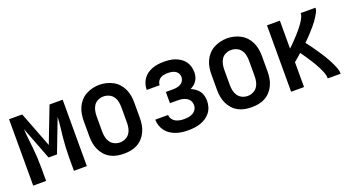

<svg xmlns="http://www.w3.org/2000/svg" viewBox="-42 -968 2585 1413"><g transform="rotate(-20 1250.0 -261.5)"><path d="M40 0V-520H143L250 -242L357 -520H460V0H359V-104Q359 -143 361 -182Q363 -221 367 -259.5Q371 -298 375.5 -336.5Q380 -375 382 -414L283 -156H217L118 -414Q120 -375 124.5 -336.5Q129 -298 133 -259.5Q137 -221 139 -182Q141 -143 141 -104V0Z M750 8Q723 8 696 3Q669 -2 645 -15Q621 -28 602.5 -48.5Q584 -69 572.5 -94Q561 -119 556.5 -146Q552 -173 552 -200V-320Q552 -347 556.5 -374Q561 -401 572.5 -426Q584 -451 602.5 -471.5Q621 -492 645 -505Q669 -518 696 -524.5Q723 -531 750 -531Q777 -531 804 -524.5Q831 -518 855 -505Q879 -492 897.5 -471.5Q916 -451 927.5 -426Q939 -401 943.5 -374Q948 -347 948 -320V-200Q948 -173 943.5 -146Q939 -119 927.5 -94Q916 -69 897.5 -48.5Q879 -28 855 -15Q831 -2 804 3Q777 8 750 8ZM750 -80Q772 -80 792.5 -89.5Q813 -99 825.5 -117Q838 -135 842.5 -156.5Q847 -178 847 -200V-320Q847 -342 842.5 -364Q838 -386 825 -404Q812 -422 791.5 -431Q771 -440 749 -440Q727 -440 706.5 -430.5Q686 -421 674 -403Q662 -385 657.5 -363.5Q653 -342 653 -320V-200Q653 -178 657.5 -156.5Q662 -135 674.5 -117Q687 -99 707.5 -89.5Q728 -80 750 -80Z M1253 8Q1229 8 1205 5Q1181 2 1158 -6Q1135 -14 1115 -27Q1095 -40 1080.5 -59Q1066 -78 1058 -101.5Q1050 -125 1050 -149Q1050 -149 1050 -149Q1050 -149 1050 -149H1151Q1151 -149 1151 -149Q1151 -149 1151 -149Q1151 -132 1161 -117Q1171 -102 1186 -94Q1201 -86 1218 -83Q1235 -80 1253 -80Q1270 -80 1287.5 -83Q1305 -86 1320.5 -94.5Q1336 -103 1345.5 -118.5Q1355 -134 1355 -152Q1355 -164 1351 -176Q1347 -188 1339 -197Q1331 -206 1320.5 -211.5Q1310 -217 1298 -220.5Q1286 -224 1274 -225Q1262 -226 1250 -226H1193V-314H1250Q1266 -314 1281.5 -317Q1297 -320 1310 -327.5Q1323 -335 1331 -349Q1339 -363 1339 -379Q1339 -394 1331.5 -407Q1324 -420 1311 -427.5Q1298 -435 1283 -437.5Q1268 -440 1253 -440Q1238 -440 1223 -437.5Q1208 -435 1195.5 -427Q1183 -419 1175 -405.5Q1167 -392 1167 -377Q1167 -377 1167 -376.5Q1167 -376 1167 -376H1066Q1066 -377 1066 -377.5Q1066 -378 1066 -379Q1066 -401 1073 -423Q1080 -445 1093 -463Q1106 -481 1125 -494Q1144 -507 1165 -514.5Q1186 -522 1208 -525Q1230 -528 1253 -528Q1275 -528 1297.5 -525.5Q1320 -523 1341 -515.5Q1362 -508 1381 -495.5Q1400 -483 1413.5 -465Q1427 -447 1433.5 -425Q1440 -403 1440 -380Q1440 -363 1436 -346.5Q1432 -330 1423 -315.5Q1414 -301 1400.5 -290Q1387 -279 1372 -272Q1390 -264 1406.5 -252.5Q1423 -241 1434.5 -225Q1446 -209 1451 -189.5Q1456 -170 1456 -150Q1456 -126 1449 -102Q1442 -78 1427 -59Q1412 -40 1391.5 -26.5Q1371 -13 1348 -5.5Q1325 2 1301 5Q1277 8 1253 8Z M1750 8Q1723 8 1696 3Q1669 -2 1645 -15Q1621 -28 1602.5 -48.5Q1584 -69 1572.5 -94Q1561 -119 1556.5 -146Q1552 -173 1552 -200V-320Q1552 -347 1556.5 -374Q1561 -401 1572.5 -426Q1584 -451 1602.5 -471.5Q1621 -492 1645 -505Q1669 -518 1696 -524.5Q1723 -531 1750 -531Q1777 -531 1804 -524.5Q1831 -518 1855 -505Q1879 -492 1897.5 -471.5Q1916 -451 1927.5 -426Q1939 -401 1943.5 -374Q1948 -347 1948 -320V-200Q1948 -173 1943.5 -146Q1939 -119 1927.5 -94Q1916 -69 1897.5 -48.5Q1879 -28 1855 -15Q1831 -2 1804 3Q1777 8 1750 8ZM1750 -80Q1772 -80 1792.5 -89.5Q1813 -99 1825.5 -117Q1838 -135 1842.5 -156.5Q1847 -178 1847 -200V-320Q1847 -342 1842.5 -364Q1838 -386 1825 -404Q1812 -422 1791.5 -431Q1771 -440 1749 -440Q1727 -440 1706.5 -430.5Q1686 -421 1674 -403Q1662 -385 1657.5 -363.5Q1653 -342 1653 -320V-200Q1653 -178 1657.5 -156.5Q1662 -135 1674.5 -117Q1687 -99 1707.5 -89.5Q1728 -80 1750 -80Z M2060 0V-520H2161V-301Q2171 -310 2181 -320Q2191 -330 2200.5 -340Q2210 -350 2219.5 -360Q2229 -370 2238.5 -380.5Q2248 -391 2257 -401.5Q2266 -412 2274.5 -423Q2283 -434 2291 -445Q2299 -456 2306 -468Q2313 -480 2318.5 -493Q2324 -506 2324 -520H2440Q2440 -503 2432 -487.5Q2424 -472 2415 -457.5Q2406 -443 2396 -429Q2386 -415 2375 -402Q2364 -389 2352.5 -376Q2341 -363 2329.5 -350.5Q2318 -338 2306 -326Q2294 -314 2282 -302Q2295 -285 2308 -267.5Q2321 -250 2333.5 -232Q2346 -214 2358 -196Q2370 -178 2381.5 -159.5Q2393 -141 2403.5 -122Q2414 -103 2423.5 -83Q2433 -63 2440.5 -42.5Q2448 -22 2448 0H2347Q2347 -23 2338.5 -45Q2330 -67 2319.5 -88Q2309 -109 2297.5 -129Q2286 -149 2273 -168.5Q2260 -188 2247 -207.5Q2234 -227 2220 -246Q2206 -233 2191 -220Q2176 -207 2161 -195V0Z"/></g></svg>

Font: Zed Mono Semibold
Style: Regular
Weight: 600
Monospace: yes
Designer: Belleve Invis
Foundry: Belleve Invis
Version: Version 1.0.0; ttfautohint (v1.8.4)